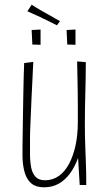

<svg xmlns="http://www.w3.org/2000/svg" viewBox="-20 -789 462 819"><path d="M168 10Q134 10 114.5 -6Q95 -22 86 -51Q77 -80 76 -119Q76 -140 76 -168.5Q76 -197 77 -231Q78 -265 78 -300Q79 -347 79.5 -387Q80 -427 81 -457.5Q82 -488 82.5 -504Q83 -520 83 -520L122 -525Q122 -525 121 -506Q120 -487 118.5 -452.5Q117 -418 114.5 -370.5Q112 -323 110 -266Q109 -248 108.5 -230.5Q108 -213 108 -196Q108 -179 108 -163.5Q108 -148 108 -133Q108 -100 113 -74.5Q118 -49 132 -34.5Q146 -20 172 -20Q205 -20 231 -38.5Q257 -57 275 -91Q293 -125 302.5 -170Q312 -215 312 -268L339 -285Q339 -239 332.5 -195Q326 -151 312.5 -114Q299 -77 278.5 -49Q258 -21 230.5 -5.5Q203 10 168 10ZM320 0 313 -116Q312 -154 312 -192.5Q312 -231 312 -268Q312 -311 312 -341Q312 -371 311.5 -397.5Q311 -424 310.5 -454Q310 -484 309 -527L346 -524Q346 -489 345.5 -463Q345 -437 344.5 -416Q344 -395 343.5 -373Q343 -351 342.5 -324Q342 -297 342 -260Q342 -233 342.5 -207Q343 -181 344 -155.5Q345 -130 346 -104.5Q347 -79 347.5 -53Q348 -27 348 0ZM223 -681Q215 -685 205 -690Q195 -695 184 -700.5Q173 -706 162 -711Q151 -717 139 -722Q127 -727 116.5 -732Q106 -737 97 -741L115 -769Q124 -763 134 -757Q144 -751 155 -744.5Q166 -738 177 -732Q187 -727 197 -721Q207 -715 216.5 -709.5Q226 -704 236 -699ZM118 -599 115 -661 153 -663V-598ZM267 -599 264 -661 302 -663V-598Z"/></svg>

Font: Truculenta Thin
Style: Regular
Weight: 250
Version: Version 1.002